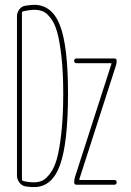

<svg xmlns="http://www.w3.org/2000/svg" viewBox="-20 -760 540 790"><path d="M288.1 -30.3 438.5 -497.1V-499Q438.5 -500 436.5 -500H294.9Q285.2 -500 285.2 -509.8Q285.2 -519.5 294.9 -519.5H450.2Q460 -519.5 460 -509.8Q460 -499 457 -490.2L306.6 -23.4V-21.5Q306.6 -20.5 307.6 -19.5H450.2Q460 -19.5 460 -9.8Q460 0 450.2 0H294.9Q285.2 0 285.2 -9.8Q285.2 -21.5 288.1 -30.3ZM70.3 -708V-22.5Q70.3 -17.6 74.2 -15.6Q96.7 -9.8 120.1 -9.8Q138.7 -9.8 153.8 -16.6Q168.9 -23.4 186 -45.9Q203.1 -68.4 213.9 -106Q224.6 -143.6 232.4 -212.9Q240.2 -282.2 240.2 -375Q240.2 -462.9 232.9 -526.9Q225.6 -590.8 215.3 -627.4Q205.1 -664.1 188.5 -685.5Q171.9 -707 156.2 -713.4Q140.6 -719.7 120.1 -719.7Q104.5 -719.7 76.2 -713.9Q70.3 -711.9 70.3 -708ZM84 6.8Q69.3 3.9 59.6 -9.3Q49.8 -22.5 49.8 -38.1V-692.4Q49.8 -708 59.1 -720.7Q68.4 -733.4 83 -736.3Q109.4 -740.2 120.1 -740.2Q194.3 -740.2 227.1 -654.8Q259.8 -569.3 259.8 -375Q259.8 -172.9 227.1 -81.5Q194.3 9.8 120.1 9.8Q101.6 9.8 84 6.8Z"/></svg>

Font: Rounded Mgen+ 1mn thin
Style: Regular
Weight: 100
Designer: [Source Han Sans]
Ryoko NISHIZUKA  (kana & ideographs); Paul D. Hunt (Latin, Greek & Cyrillic); Wenlong ZHANG  (bopomofo
Version: Version 1.059.20150602